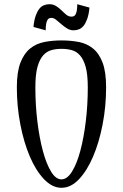

<svg xmlns="http://www.w3.org/2000/svg" viewBox="-20 -877 584 912"><path d="M60 0ZM272 -25Q299 -25 322 -62Q345 -99 361.5 -160.5Q378 -222 387.5 -300.5Q397 -379 397 -462Q397 -523 387 -559Q377 -595 360 -614Q343 -633 320.5 -639Q298 -645 272 -645Q247 -645 224.5 -639Q202 -633 185 -614Q168 -595 158 -559Q148 -523 148 -462Q148 -379 157.5 -300.5Q167 -222 183.5 -160.5Q200 -99 222.5 -62Q245 -25 272 -25ZM272 15Q228 15 189 -26Q150 -67 121.5 -134Q93 -201 76.5 -286.5Q60 -372 60 -462Q60 -535 77 -579Q94 -623 123 -646.5Q152 -670 190.5 -677.5Q229 -685 272 -685Q316 -685 354.5 -677.5Q393 -670 422 -646.5Q451 -623 467.5 -579Q484 -535 484 -462Q484 -372 467.5 -286.5Q451 -201 422.5 -134Q394 -67 355.5 -26Q317 15 272 15ZM329 -733Q313 -733 298.5 -742Q284 -751 271 -762.5Q258 -774 246.5 -783Q235 -792 225 -792Q220 -792 215 -790.5Q210 -789 206 -783Q202 -777 199.5 -765Q197 -753 197 -733L139 -749Q142 -781 149.5 -802Q157 -823 166.5 -835Q176 -847 188.5 -852Q201 -857 215 -857Q233 -857 247 -848Q261 -839 272.5 -827.5Q284 -816 295 -807Q306 -798 319 -798Q324 -798 329 -799.5Q334 -801 338 -807Q342 -813 344.5 -825Q347 -837 347 -857L405 -841Q402 -809 394.5 -788Q387 -767 377.5 -755Q368 -743 355.5 -738Q343 -733 329 -733Z"/></svg>

Font: Combo
Style: Regular
Weight: 400
Designer: Eduardo Rodriguez Tunni
Foundry: Eduardo Rodriguez Tunni
Version: Version 1.001